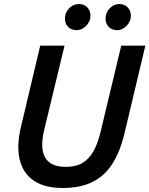

<svg xmlns="http://www.w3.org/2000/svg" viewBox="-20 -920 743 955"><path d="M293 15Q214 15 165 -11.5Q116 -38 93.5 -83.5Q71 -129 71 -188Q71 -213 74.5 -238.5Q78 -264 85 -292L180 -693H301L201 -279Q196 -259 193 -238.5Q190 -218 190 -200Q190 -168 201 -143.5Q212 -119 237.5 -104.5Q263 -90 308 -90Q357 -90 390 -109.5Q423 -129 445 -168Q467 -207 481 -267L583 -693H703L599 -256Q576 -161 536 -101Q496 -41 436 -13Q376 15 293 15ZM563 -770Q537 -770 521 -786Q505 -802 505 -827Q505 -857 525.5 -878.5Q546 -900 573 -900Q599 -900 615 -883.5Q631 -867 631 -842Q631 -823 621 -806.5Q611 -790 595.5 -780Q580 -770 563 -770ZM361 -770Q335 -770 319 -786Q303 -802 303 -827Q303 -857 323.5 -878.5Q344 -900 372 -900Q398 -900 414 -883.5Q430 -867 430 -842Q430 -823 420 -806.5Q410 -790 394.5 -780Q379 -770 361 -770Z"/></svg>

Font: Ubuntu Sans SemiBold
Style: Italic
Weight: 600
Italic angle: -13.5°
Designer: Dalton Maag Ltd
Foundry: Dalton Maag Ltd
Version: Version 1.006